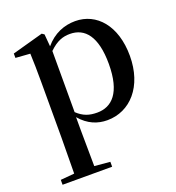

<svg xmlns="http://www.w3.org/2000/svg" viewBox="-143 -657 943 1030"><g transform="rotate(-20 328.5 -142.0)"><path d="M383 16C514 16 614 -93 614 -268C614 -440 523 -543 401 -543C338 -543 277 -519 229 -462L223 -532L210 -541L33 -492V-467L116 -461C118 -412 119 -366 119 -299V19L117 224L38 231V259H321V231L232 223L230 19V-57C275 -4 328 16 383 16ZM232 -434C276 -477 312 -488 351 -488C437 -488 493 -422 493 -266C493 -100 429 -41 346 -41C302 -41 268 -51 232 -85Z"/></g></svg>

Font: Noto Serif HK SemiBold
Style: Regular
Weight: 600
Designer: Ryoko NISHIZUKA 西塚涼子 (kana & ideographs); Frank Grießhammer (Latin, Greek & Cyrillic); Wenlong ZHANG 张文龙 (bopomofo); San
Foundry: Adobe
Version: Version 2.001;hotconv 1.1.0;makeotfexe 2.6.0